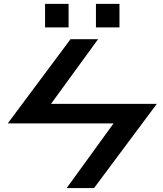

<svg xmlns="http://www.w3.org/2000/svg" viewBox="-20 -960 830 980"><path d="M339.8 -759.8Q259.8 -652.3 19.5 -330.1Q155.3 -330.1 559.6 -330.1Q500 -247.1 320.3 0Q355.5 0 460 0Q540 -107.4 780.3 -429.7Q644.5 -429.7 240.2 -429.7Q299.8 -512.7 480.5 -759.8Q445.3 -759.8 339.8 -759.8ZM210 -940.4Q240.2 -940.4 330.1 -940.4Q330.1 -910.2 330.1 -820.3Q299.8 -820.3 210 -820.3Q210 -849.6 210 -940.4ZM469.7 -940.4Q500 -940.4 589.8 -940.4Q589.8 -910.2 589.8 -820.3Q559.6 -820.3 469.7 -820.3Q469.7 -849.6 469.7 -940.4Z"/></svg>

Font: Alibu-Mazigh Belqasem 1
Style: Bold
Weight: 400
Designer: Mazigh Mubarik Belqasem
Version: Version 1.0